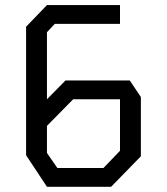

<svg xmlns="http://www.w3.org/2000/svg" viewBox="-20 -716 640 736"><path d="M160 -696.5 80 -613.5V-121L160 0H406L520 -117V-344L477.5 -407.5H231L160 -335.5V-592.5L190 -624.5H440V-696.5ZM160 -129.5V-233.5L260.5 -335.5H440V-138L376.5 -72H200Z"/></svg>

Font: Kode Mono
Style: Regular
Weight: 400
Monospace: yes
Designer: Isa Ozler
Foundry: Kadena LLC
Version: Version 1.000;gftools[0.9.28]